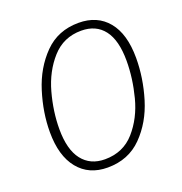

<svg xmlns="http://www.w3.org/2000/svg" viewBox="-127 -805 879 927"><g transform="rotate(-20 312.0 -341.5)"><path d="M580 -440Q580 -337 548.5 -233.5Q517 -130 447.5 -59.5Q378 11 271 11Q175 11 120.5 -56Q66 -123 66 -245Q66 -345 98.5 -449Q131 -553 200.5 -623.5Q270 -694 376 -694Q472 -694 526 -628.5Q580 -563 580 -440ZM114 -243Q114 -138 155.5 -84.5Q197 -31 272 -31Q366 -31 424.5 -97.5Q483 -164 507.5 -258.5Q532 -353 532 -443Q532 -548 491.5 -601Q451 -654 375 -654Q284 -654 225 -588Q166 -522 140 -427.5Q114 -333 114 -243Z"/></g></svg>

Font: Fira Sans Condensed ExtraLight
Style: Italic
Weight: 275
Width: 3
Italic angle: -8°
Designer: Carrois Corporate & Edenspiekermann AG
Foundry: Carrois Corporate GbR & Edenspiekermann AG
Version: Version 4.203